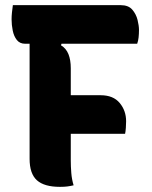

<svg xmlns="http://www.w3.org/2000/svg" viewBox="-20 -720 590 746"><path d="M266 0Q253 3 241.5 4.5Q230 6 213 6Q152 6 123.5 -19.5Q95 -45 95 -103V-550H78Q57 -550 45.5 -564.5Q34 -579 29.5 -601Q25 -623 25 -645Q25 -658 26.5 -672Q28 -686 30 -700H449Q479 -700 494 -682.5Q509 -665 514.5 -642.5Q520 -620 520 -604Q520 -588 518.5 -574.5Q517 -561 513 -550H219L217 -544Q237 -532 246 -509.5Q255 -487 255 -455V-350H371Q420 -350 445 -320Q470 -290 470 -249Q470 -238 469 -223.5Q468 -209 466 -200H255V-96Q255 -73 257 -48Q259 -23 266 0Z"/></svg>

Font: Recursive Sn Csl St XBd
Style: Regular
Weight: 800
Version: Version 1.085;hotconv 1.1.0;makeotfexe 2.6.0; ttfautohint (v